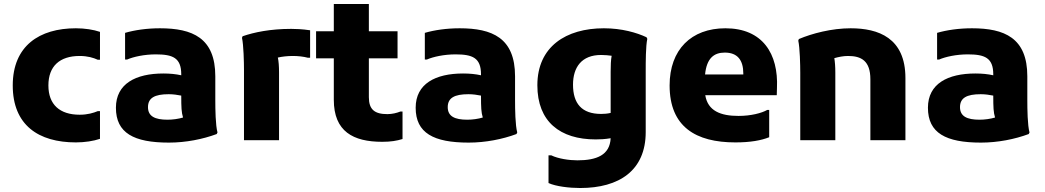

<svg xmlns="http://www.w3.org/2000/svg" viewBox="-20 -704 5246 964"><path d="M44 -275C44 -76 173 11 361 11C406 11 450 4 482 -7V-146H471C449 -137 420 -128 380 -128C280 -128 223 -179 223 -275C223 -372 280 -423 380 -423C420 -423 449 -414 471 -404H482V-544C450 -555 406 -562 361 -562C178 -562 44 -474 44 -275Z M1061 -200V-321C1061 -514 946 -562 783 -562C717 -562 656 -553 608 -539V-405H618C650 -419 705 -431 762 -431C847 -431 890 -414 890 -331V-326C863 -332 834 -335 800 -335C662 -335 562 -284 562 -163C562 -36 652 12 828 12C913 12 998 -5 1068 -31L1072 -39C1062 -75 1061 -157 1061 -200ZM821 -103C758 -103 723 -120 723 -166C723 -212 756 -231 827 -231C848 -231 871 -228 890 -224C890 -165 891 -140 899 -114C876 -107 847 -103 821 -103Z M1442 -559C1337 -559 1256 -542 1198 -522L1195 -514C1203 -478 1205 -392 1205 -352V0H1381V-340C1381 -372 1379 -397 1375 -415C1397 -420 1423 -423 1451 -423C1476 -423 1504 -420 1526 -414H1537V-552C1497 -558 1462 -559 1442 -559Z M1990 -144C1973 -137 1949 -131 1925 -131C1861 -131 1832 -154 1832 -216V-411H1976V-547H1832V-684H1656V-547H1567V-411H1656V-203C1656 -44 1753 8 1899 8C1942 8 1972 3 2001 -6V-144Z M2566 -200V-321C2566 -514 2451 -562 2288 -562C2222 -562 2161 -553 2113 -539V-405H2123C2155 -419 2210 -431 2267 -431C2352 -431 2395 -414 2395 -331V-326C2368 -332 2339 -335 2305 -335C2167 -335 2067 -284 2067 -163C2067 -36 2157 12 2333 12C2418 12 2503 -5 2573 -31L2577 -39C2567 -75 2566 -157 2566 -200ZM2326 -103C2263 -103 2228 -120 2228 -166C2228 -212 2261 -231 2332 -231C2353 -231 2376 -228 2395 -224C2395 -165 2396 -140 2404 -114C2381 -107 2352 -103 2326 -103Z M3226 -517C3177 -540 3102 -562 3012 -562C2822 -562 2678 -470 2678 -276C2678 -93 2792 -4 2971 -4C2993 -4 3017 -5 3046 -10C3042 75 2975 101 2879 101C2838 101 2783 93 2748 76H2734V215C2771 232 2839 240 2893 240C3089 240 3222 152 3222 -41V-348C3222 -391 3222 -473 3230 -509ZM2857 -279C2857 -366 2900 -428 2998 -428C3018 -428 3036 -426 3051 -424C3047 -403 3046 -374 3046 -344V-137C3028 -133 3013 -132 2998 -132C2901 -132 2857 -184 2857 -279Z M3622 -562C3451 -562 3342 -455 3342 -275C3342 -67 3474 11 3672 11C3748 11 3802 1 3842 -15V-152H3832C3804 -136 3750 -122 3688 -122C3598 -122 3534 -147 3521 -226H3880L3881 -262C3889 -434 3809 -562 3622 -562ZM3712 -330H3520C3528 -412 3565 -440 3619 -440C3683 -440 3712 -402 3712 -335Z M4251 -562C4156 -562 4057 -536 3991 -508L3988 -500C3996 -464 3998 -378 3998 -338V0H4174V-340C4174 -370 4172 -394 4169 -412C4190 -418 4214 -423 4238 -423C4304 -423 4350 -399 4350 -306V0H4526V-312C4526 -514 4390 -562 4251 -562Z M5138 -200V-321C5138 -514 5023 -562 4860 -562C4794 -562 4733 -553 4685 -539V-405H4695C4727 -419 4782 -431 4839 -431C4924 -431 4967 -414 4967 -331V-326C4940 -332 4911 -335 4877 -335C4739 -335 4639 -284 4639 -163C4639 -36 4729 12 4905 12C4990 12 5075 -5 5145 -31L5149 -39C5139 -75 5138 -157 5138 -200ZM4898 -103C4835 -103 4800 -120 4800 -166C4800 -212 4833 -231 4904 -231C4925 -231 4948 -228 4967 -224C4967 -165 4968 -140 4976 -114C4953 -107 4924 -103 4898 -103Z"/></svg>

Font: Kufam Arabic Latin Roman Bold
Style: Regular
Weight: 700
Designer: Wael Morcos & Artur Schmal
Version: Version 1.200;PS 001.200;hotconv 1.0.88;makeotf.lib2.5.64775